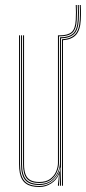

<svg xmlns="http://www.w3.org/2000/svg" viewBox="-20 -741 343 766"><path d="M137 5Q119.8 5 106.4 1.8Q93 -1.5 83.5 -8.4Q74 -15.2 67.9 -25.9Q61.8 -36.5 58.9 -51.5Q56 -66.5 56 -86V-600H60V-86Q60 -62.8 64.4 -46.1Q68.8 -29.5 77.9 -19.1Q87 -8.8 101.8 -3.9Q116.5 1 137 1Q165 1 186.6 -14.6Q208.2 -30.2 217.2 -57.5H219.2L215.5 -6V0H211.2V-4.8L215.5 -44.5H214.5Q205.2 -22.5 183.9 -8.8Q162.5 5 137 5ZM219.2 0V-10L221.2 -72.2H219.2Q215 -46.2 193 -24.6Q171 -3 137 -3Q97.8 -3 80.9 -22.2Q64 -41.5 64 -86V-600H68V-86Q68 -43.8 84 -25.4Q100 -7 137 -7Q166.5 -7 184.5 -21Q202.5 -35 210.9 -54.8Q219.2 -74.5 219.2 -91.2V-592Q255 -592.2 271.6 -607.4Q288.2 -622.5 290.2 -661.5Q291 -676.2 291 -691.2Q291 -706.2 290.2 -721H294.2Q295 -706.2 295 -691.2Q295 -676.2 294.2 -661.5Q292.2 -621.8 275.4 -605.4Q258.5 -589 223.2 -588V0ZM137 -11Q119.5 -11 107.1 -15.2Q94.8 -19.5 87 -28.5Q79.2 -37.5 75.6 -51.8Q72 -66 72 -86V-600H76V-86Q76 -60.5 82.2 -44.9Q88.5 -29.2 101.9 -22.1Q115.2 -15 137 -15Q163.8 -15 180.1 -27.1Q196.5 -39.2 203.9 -57Q211.2 -74.8 211.2 -91.2V-600H218Q250.5 -600 265.5 -612.9Q280.5 -625.8 282.2 -662Q283 -676.8 283 -691.6Q283 -706.5 282.2 -721H286.2Q287 -706 287 -691.2Q287 -676.5 286.2 -661.8Q284.5 -624 268.4 -610Q252.2 -596 218 -596H215.2V-91.2Q215.2 -74.5 207.6 -55.8Q200 -37 182.9 -24Q165.8 -11 137 -11ZM227.2 0V-584.2Q262.2 -586.2 279.2 -603.8Q296.2 -621.2 298.2 -661.2Q298.8 -671.2 298.9 -681.2Q299 -691.2 298.9 -701.2Q298.8 -711.2 298.2 -721H302.2Q302.8 -711.2 302.9 -701.2Q303 -691.2 302.9 -681.1Q302.8 -671 302.2 -661Q300.2 -621 283.4 -602.1Q266.5 -583.2 231.2 -580.5V0Z"/></svg>

Font: Big Shoulders Inline Display Thin Thin
Style: Regular
Weight: 250
Version: Version 2.002